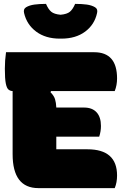

<svg xmlns="http://www.w3.org/2000/svg" viewBox="-20 -969 640 989"><path d="M178 0Q45 0 45 -175V-500Q34 -500 24.5 -507Q15 -514 10 -538.5Q5 -563 5 -615Q5 -658 11 -700H465Q583 -700 583 -565Q583 -530 571 -500H243L240 -494Q258 -476 263.5 -458Q269 -440 270 -415H413Q455 -415 477.5 -390.5Q500 -366 500 -320Q500 -292 491 -265H270V-200H430Q583 -200 583 -65Q583 -29 571 0ZM367 -949Q402 -949 427 -945.5Q452 -942 469 -932Q485 -923 480 -902Q467 -842 418.5 -806Q370 -770 296 -770H288Q215 -770 166.5 -806Q118 -842 104 -902Q99 -923 115 -932Q132 -942 157.5 -945.5Q183 -949 217 -949Q229 -921 244 -908.5Q259 -896 292 -893Q325 -896 340 -908.5Q355 -921 367 -949Z"/></svg>

Font: Recursive Mn Csl St XBk
Style: Regular
Weight: 1000
Monospace: yes
Version: Version 1.079;hotconv 1.0.112;makeotfexe 2.5.65598; ttfautoh